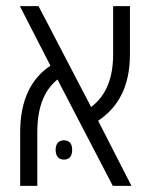

<svg xmlns="http://www.w3.org/2000/svg" viewBox="-20 -608 493 628"><path d="M46 0H102V-175C102 -260 126 -314 168 -348L349 0H410L301 -213C367 -257 405 -326 405 -430V-588H350V-430C350 -347 324 -293 278 -258L106 -588H45L145 -393C81 -351 46 -279 46 -176ZM162 -118C162 -98 171 -86 189 -86C208 -86 216 -98 216 -118C216 -137 208 -149 189 -149C171 -149 162 -137 162 -118Z"/></svg>

Font: Noto Sans Hebrew Condensed Light
Style: Regular
Weight: 300
Width: 3
Designer: Monotype Design Team
Foundry: Monotype Imaging Inc.
Version: Version 2.004